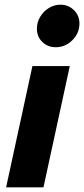

<svg xmlns="http://www.w3.org/2000/svg" viewBox="-20 -797 358 817"><path d="M217 -596Q183 -596 160 -618.5Q137 -641 137 -675Q137 -702 151 -725.5Q165 -749 188 -763Q211 -777 237 -777Q271 -777 294.5 -754Q318 -731 318 -697Q318 -656 288 -626Q258 -596 217 -596ZM6 0 118 -516H277L165 0Z"/></svg>

Font: Red Hat Text VF
Style: Italic
Weight: 300
Italic angle: -12°
Designer: Pentagram, MCKL
Foundry: Pentagram, MCKL
Version: Version 1.023